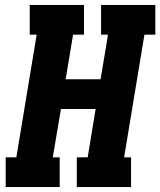

<svg xmlns="http://www.w3.org/2000/svg" viewBox="-20 -755 647 775"><path d="M3 0V-120H46L128 -615H100V-735H319V-615H275L245 -435H386L416 -615H388V-735H607V-615H563L481 -120H509V0H290V-120H334L366 -315H226L193 -120H221V0Z"/></svg>

Font: Iosevka Slab Heavy Extended
Style: Italic
Weight: 900
Width: 7
Italic angle: -9°
Monospace: yes
Designer: Belleve Invis
Foundry: Belleve Invis
Version: Version 11.1.0; ttfautohint (v1.8.3)